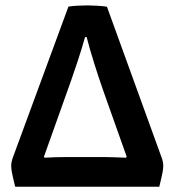

<svg xmlns="http://www.w3.org/2000/svg" viewBox="-20 -708 662 728"><path d="M37.5 0Q27.5 -41 25 -55.2Q22.5 -69.5 22.5 -78.5Q22.5 -86.5 23.8 -93.2Q25 -100 27 -106L239.5 -683Q254.5 -685.5 275.8 -686.5Q297 -687.5 313 -687.5Q328 -687.5 349.5 -686.2Q371 -685 385.5 -682.5L594.5 -106Q596.5 -99.5 597.8 -93Q599 -86.5 599 -78.5Q599 -69.5 596.5 -55.2Q594 -41 584 0ZM460.5 -113.5 370 -368.5Q353.5 -415.5 336.5 -470Q319.5 -524.5 308.5 -567.5H302.5Q291 -526 275.5 -479Q260 -432 249.5 -402.5L146.5 -113.5L149.5 -110Q166 -111 188.8 -111.8Q211.5 -112.5 228.5 -112.5H380.5Q397.5 -112.5 419.5 -111.5Q441.5 -110.5 457.5 -110Z"/></svg>

Font: Signika Negative SC SemiBold
Style: Regular
Weight: 600
Designer: Anna Giedryś
Foundry: Anna Giedryś
Version: Version 2.000; ttfautohint (v1.8.3) -l 8 -r 50 -G 200 -x 9 -